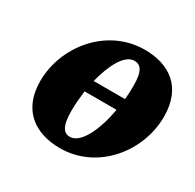

<svg xmlns="http://www.w3.org/2000/svg" viewBox="-120 -634 792 780"><g transform="rotate(30 276.0 -243.5)"><path d="M249 16C425 16 552 -142 552 -306C552 -445 464 -503 349 -503C172 -503 44 -343 44 -181C44 -43 134 16 249 16ZM335 -443C363 -443 382 -424 382 -354C382 -333 381 -311 379 -289H232C253 -373 289 -443 335 -443ZM261 -44C235 -44 214 -62 214 -139C214 -169 217 -202 221 -234H371C353 -132 312 -44 261 -44Z"/></g></svg>

Font: Source Serif Pro Black
Style: Italic
Weight: 900
Italic angle: -12°
Designer: Frank Grießhammer
Foundry: Adobe Systems Incorporated
Version: Version 3.001;hotconv 1.0.111;makeotfexe 2.5.65597